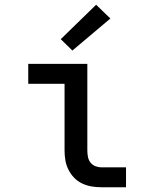

<svg xmlns="http://www.w3.org/2000/svg" viewBox="-20 -789 640 809"><path d="M407 0Q386 0 365.5 -3.5Q345 -7 326 -16Q307 -25 292.5 -40Q278 -55 268.5 -74Q259 -93 255.5 -113.5Q252 -134 252 -155V-436H99V-520H348V-155Q348 -142 350.5 -128.5Q353 -115 361 -104.5Q369 -94 381.5 -89Q394 -84 407 -84H511V0ZM285 -576 236 -624 385 -769 445 -711Z"/></svg>

Font: Iosevka SS04 Medium Extended
Style: Regular
Weight: 500
Width: 7
Monospace: yes
Designer: Belleve Invis
Foundry: Belleve Invis
Version: Version 19.0.0; ttfautohint (v1.8.4)